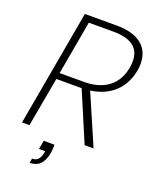

<svg xmlns="http://www.w3.org/2000/svg" viewBox="-163 -796 887 1092"><g transform="rotate(20 280.5 -250.5)"><path d="M78 0 132 -299H285L412 0H466L335 -303C455 -319 529 -393 549 -501C552 -514 553 -529 553 -544C553 -641 487 -702 351 -702H158L33 0ZM138 -337 196 -663H344C452 -663 506 -623 506 -542C506 -527 505 -514 502 -501C485 -402 412 -337 288 -337ZM152 201C201 201 234 176 247 105C249 90 250 74 250 56H185L175 109H212L211 120C203 156 188 174 157 174Z"/></g></svg>

Font: Momo Neue ExtLt
Style: Italic
Weight: 200
Italic angle: -10°
Designer: Ninad Kale (Devanagari), Jonny Pinhorn (Latin)
Foundry: Indian Type Foundry
Version: 4.004